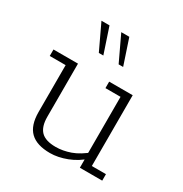

<svg xmlns="http://www.w3.org/2000/svg" viewBox="-148 -724 808 848"><g transform="rotate(30 256.0 -300.0)"><path d="M223 10Q155 10 122 -22Q89 -54 89 -122V-361H8V-394H133V-123Q133 -73 156 -49.5Q179 -26 231 -26Q267 -26 305.5 -39.5Q344 -53 389 -91L369 -67V-361H292V-394H412V-33H484V0H370V-54L389 -58Q352 -24 307.5 -7Q263 10 223 10ZM290 -481 229 -610H270L313 -481ZM189 -481 128 -610H169L212 -481Z"/></g></svg>

Font: Rokkitt SemiBold ExtraLight
Style: Regular
Weight: 250
Version: Version 3.103